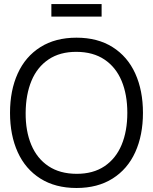

<svg xmlns="http://www.w3.org/2000/svg" viewBox="-20 -923 764 958"><path d="M236.3 -840V-902.7H487V-840ZM361.7 15Q256.2 15 181.5 -32.1Q106.8 -79.2 68.4 -163.8Q30 -248.5 30 -360Q30 -471.5 68.4 -556.2Q106.8 -640.8 181.5 -687.9Q256.2 -735 361.7 -735Q467.2 -735 541.8 -687.9Q616.5 -640.8 654.9 -556.2Q693.3 -471.5 693.3 -360Q693.3 -248.5 654.9 -163.8Q616.5 -79.2 541.8 -32.1Q467.2 15 361.7 15ZM361.7 -55.7Q444.3 -55.3 501.2 -93.4Q558 -131.5 586.7 -200.1Q615.3 -268.7 615.3 -360Q615.3 -451.2 586.7 -519.6Q558 -588 501.2 -626Q444.5 -664 361.7 -664.3Q279.3 -664.7 222.5 -626.6Q165.7 -588.5 137.2 -520.1Q108.7 -451.7 108 -360Q107.3 -269.2 136 -200.6Q164.7 -132 221.8 -94Q278.8 -56 361.7 -55.7Z"/></svg>

Font: Hauora
Style: Regular
Weight: 400
Designer: Wayne Shih
Foundry: WCYS
Version: Version 1.001